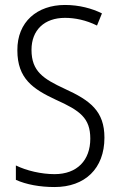

<svg xmlns="http://www.w3.org/2000/svg" viewBox="-20 -837 485 774"><path d="M401 -282C401 -389 344 -432 241 -479C155 -519 107 -549 107 -636C107 -716 159 -765 242 -765C282 -765 327 -756 371 -734L391 -783C351 -803 299 -817 242 -817C130 -817 49 -749 50 -634C50 -520 113 -478 205 -435C303 -391 344 -361 344 -278C344 -191 291 -135 200 -135C146 -135 87 -149 44 -170V-112C86 -93 141 -83 200 -83C322 -83 401 -157 401 -282Z"/></svg>

Font: Noto Sans Telugu UI Condensed Light
Style: Regular
Weight: 300
Width: 3
Designer: Jelle Bosma - Monotype Design Team
Foundry: Monotype Imaging Inc.
Version: Version 2.005